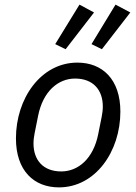

<svg xmlns="http://www.w3.org/2000/svg" viewBox="-20 -799 590 831"><path d="M387 -745 324 -779 219 -608 264 -586ZM544 -745 480 -779 376 -608 421 -586ZM235 12C393 12 501 -143 501 -316C501 -456 423 -528 315 -528C157 -528 49 -373 49 -200C49 -60 127 12 235 12ZM245 -57C167 -57 125 -106 125 -178C125 -193 127 -208 130 -223L145 -298C166 -403 231 -459 305 -459C383 -459 425 -410 425 -338C425 -323 423 -308 420 -293L405 -218C384 -113 319 -57 245 -57Z"/></svg>

Font: LVC Sans
Style: Italic
Weight: 400
Italic angle: -11.31°
Designer: Mike Abbink, Paul van der Laan, Pieter van Rosmalen
Foundry: Bold Monday
Version: Version 3.0